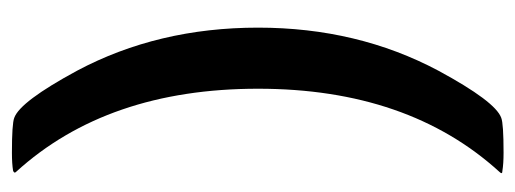

<svg xmlns="http://www.w3.org/2000/svg" viewBox="-298 -490 885 330"><g transform="rotate(-90 145.0 -324.5)"><path d="M15 -740Q12 -743 17 -745Q29 -747 48 -747Q98 -747 108 -743Q136 -733 189 -635Q263 -496 263 -324Q263 -153 189 -14Q136 84 108 94Q98 98 48 98Q29 98 17 96Q10 96 15 91Q158 -66 158 -324Q158 -583 15 -740Z"/></g></svg>

Font: Bubblegum Sans
Style: Regular
Weight: 400
Designer: Angel Koziupa and Alejandro Paul
Foundry: Angel Koziupa and Alejandro Paul
Version: Version 1.001